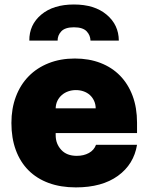

<svg xmlns="http://www.w3.org/2000/svg" viewBox="-20 -808 648 838"><path d="M306.8 -552.6Q368.6 -552.6 418.7 -533.2Q468.8 -513.8 504.1 -477.6Q539.4 -441.4 558.8 -389.6Q578.1 -337.7 578.1 -272.7V-227.3H223V-218.8Q223 -198.5 229.2 -182.7Q235.4 -166.9 247.5 -153.8Q271.3 -127.8 315.3 -127.8Q345.5 -127.8 368.1 -140.3Q390.6 -152.7 399.1 -176.1H578.1Q564.3 -90.9 494.7 -40.5Q425.1 9.9 311.1 9.9Q245 9.9 192.8 -9.2Q140.6 -28.4 104.4 -64.6Q68.2 -100.9 49 -153.1Q29.8 -205.3 29.8 -271.3Q29.8 -334.5 49.4 -386.4Q68.9 -438.2 105.1 -475.1Q141.3 -512.1 192.5 -532.3Q243.6 -552.6 306.8 -552.6ZM160.2 -744.3Q212.7 -788.4 302.6 -788.4Q392.4 -788.4 445 -744.3Q498.2 -699.9 498.6 -630.7H375Q374.6 -642 370.7 -652Q366.8 -661.9 358.3 -671.2Q341.6 -688.9 302.6 -688.9Q264.2 -688.9 247.5 -671.2Q231.2 -653.8 231.5 -630.7H108Q107.2 -699.9 160.2 -744.3ZM223 -335.2H397.7Q397.4 -353.7 390.4 -368.4Q383.5 -383.2 372 -393.5Q360.4 -403.8 344.8 -409.3Q329.2 -414.8 311.1 -414.8Q293.7 -414.8 277.9 -409.3Q262.1 -403.8 250 -393.3Q237.9 -382.8 230.6 -368.1Q223.4 -353.3 223 -335.2Z"/></svg>

Font: Inter P Black
Style: Regular
Weight: 900
Designer: Rasmus Andersson
Foundry: rsms
Version: Version 3.018;git-588b23468